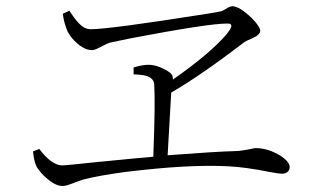

<svg xmlns="http://www.w3.org/2000/svg" viewBox="-20 -664 1040 628"><path d="M185.5 -619.1 207 -628.9Q236.3 -583 256.8 -573.2Q266.6 -568.4 276.4 -568.4Q337.9 -568.4 652.3 -618.2Q689.5 -624 703.1 -627Q708 -627.9 726.6 -639.6Q734.4 -643.6 740.2 -643.6Q762.7 -643.6 802.7 -605.5Q830.1 -578.1 831.1 -563.5Q831.1 -549.8 803.7 -538.1Q785.2 -530.3 779.3 -526.4Q636.7 -417 540 -361.3Q537.1 -315.4 528.3 -156.2Q682.6 -168 751 -169.9Q768.6 -169.9 809.6 -178.7Q813.5 -179.7 815.4 -179.7Q857.4 -179.7 899.4 -153.3Q926.8 -134.8 927.7 -117.2Q925.8 -96.7 902.3 -95.7Q893.6 -95.7 861.3 -101.6Q784.2 -117.2 726.6 -120.1Q596.7 -127 390.6 -101.6Q302.7 -89.8 253.9 -77.1Q246.1 -75.2 207 -60.5Q194.3 -55.7 183.6 -55.7Q155.3 -55.7 115.2 -97.7Q105.5 -109.4 100.6 -117.2Q91.8 -132.8 87.9 -168.9L108.4 -176.8Q147.5 -125 181.6 -123Q195.3 -123 295.9 -133.8Q413.1 -145.5 481.4 -151.4Q488.3 -328.1 484.4 -388.7Q482.4 -412.1 449.2 -418Q437.5 -419.9 417 -420.9V-443.4Q445.3 -452.1 465.8 -452.1Q494.1 -452.1 528.3 -431.6Q542 -422.9 543.9 -416Q544.9 -412.1 544.9 -411.6Q544.9 -411.1 545.4 -407.2Q545.9 -403.3 544.9 -403.3Q668 -489.3 721.7 -552.7Q728.5 -561.5 732.4 -567.4Q744.1 -587.9 723.6 -586.9Q722.7 -586.9 721.7 -586.9Q660.2 -586.9 404.3 -538.1Q362.3 -529.3 338.9 -524.4Q334 -523.4 301.8 -506.8Q289.1 -500 280.3 -500Q250 -500 214.8 -540Q206.1 -551.8 201.2 -560.5Q188.5 -590.8 185.5 -619.1Z"/></svg>

Font: GenYoMin JP Light
Style: Regular
Weight: 300
Version: Version 1.001;PS 1;hotconv 16.6.51;makeotf.lib2.5.65220 DEVE